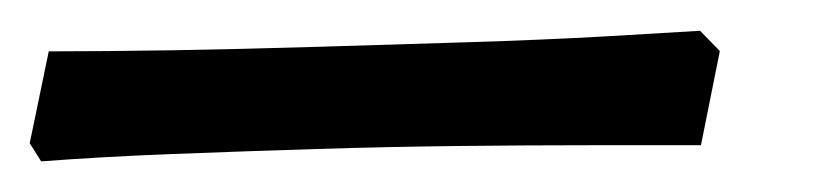

<svg xmlns="http://www.w3.org/2000/svg" viewBox="-41 7 545 126"><path d="M-14 112.9 -21.5 101 -9 40.7Q25.7 40.7 71.9 40Q118 39.2 168.2 37.7Q218.3 36.2 266.4 34.7Q314.5 33.2 354.2 31Q394 28.7 418.4 27.2L431.4 40.5L419 102.3Q388.5 102.3 347.8 102.3Q307 102.3 260.7 102.8Q214.3 103.3 166.1 104.8Q117.8 106.3 71.6 108.1Q25.4 109.9 -14 112.9Z"/></svg>

Font: Labrada
Style: Italic
Weight: 400
Italic angle: -7°
Designer: Mercedes Jáuregui
Foundry: Omnibus-Type Team
Version: Version 1.000